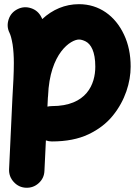

<svg xmlns="http://www.w3.org/2000/svg" viewBox="-20 -592 644 907"><path d="M102.5 294.9C125.5 295.9 146 288.6 163.1 272.9C180.2 257.3 189 238.3 189.9 215.3L196.8 71.3C206.1 74.7 215.3 76.2 225.1 76.2C293 76.2 350.6 64.9 397.9 42.5C445.3 20 483.4 -9.3 512.7 -45.4C571.3 -117.2 597.2 -203.1 597.2 -277.3C597.2 -333.5 586.9 -383.8 565.9 -428.2C524.4 -517.1 448.7 -572.3 353 -572.3C287.1 -572.3 228 -546.9 179.7 -502C178.2 -505.4 176.8 -508.3 175.3 -511.2C165 -531.7 148.9 -545.9 127 -553.2C105 -560.5 83.5 -559.1 63 -548.8C42.5 -538.6 28.3 -522.9 21 -501C13.7 -479 14.6 -457.5 24.9 -437C30.3 -426.3 35.2 -407.7 39.6 -381.8C43.5 -355.5 45.4 -326.2 45.4 -294.4C45.4 -247.1 42.5 -192.4 38.6 -128.4L22.9 207.5C22 230.5 29.3 250.5 44.9 267.6C60.5 284.7 79.6 293.9 102.5 294.9ZM205.6 -118.7C206.1 -122.1 206.1 -125.5 206.1 -129.9C206.5 -132.8 207 -135.7 207 -138.7C214.8 -343.3 315.9 -405.3 353 -405.3C362.3 -405.3 373 -402.3 385.3 -396C409.2 -383.3 430.2 -349.1 430.2 -277.3C430.2 -194.3 389.6 -90.8 225.1 -90.8C217.8 -90.8 210.9 -89.8 204.1 -88.4Z"/></svg>

Font: Mikhak Black
Style: Regular
Weight: 900
Designer: Amin Abedi
Version: Version 3.2